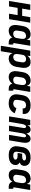

<svg xmlns="http://www.w3.org/2000/svg" viewBox="1984 -2562 783 4792"><g transform="rotate(90 2376.0 -166.5)"><path d="M5 0H141L177 -214H358L322 0H459L547 -530H410L376 -328H195L229 -530H92Z M748 8Q780 8 812.5 -1.5Q845 -11 872 -33Q899 -55 917 -84Q921 -53 941.5 -30.5Q962 -8 992 0Q1022 8 1054 8H1092V-105H1072Q1067 -105 1062.5 -107.5Q1058 -110 1056.5 -115Q1055 -120 1056 -125L1123 -530H986L971 -439Q963 -468 946 -492Q929 -516 900.5 -527Q872 -538 840 -538Q810 -538 779.5 -530Q749 -522 722 -503.5Q695 -485 675.5 -458.5Q656 -432 645 -402.5Q634 -373 629 -343L611 -233Q605 -199 604 -165.5Q603 -132 610.5 -100Q618 -68 636 -42Q654 -16 684.5 -4Q715 8 748 8ZM823 -105Q802 -105 783.5 -112.5Q765 -120 754.5 -136.5Q744 -153 742.5 -173.5Q741 -194 745 -214L763 -324Q767 -351 782.5 -376Q798 -401 825 -413Q852 -425 879 -425Q900 -425 918 -414.5Q936 -404 943.5 -384.5Q951 -365 951.5 -343.5Q952 -322 948 -301L930 -191Q926 -167 911 -145Q896 -123 871.5 -114Q847 -105 823 -105Z M1123 205H1259L1308 -92Q1316 -63 1333 -38.5Q1350 -14 1378.5 -3Q1407 8 1439 8Q1469 8 1499.5 0Q1530 -8 1557 -26.5Q1584 -45 1604 -71.5Q1624 -98 1634.5 -127.5Q1645 -157 1650 -188L1668 -298Q1674 -331 1675 -365Q1676 -399 1668.5 -430.5Q1661 -462 1643 -488Q1625 -514 1595 -526Q1565 -538 1531 -538Q1501 -538 1470.5 -530Q1440 -522 1413.5 -502Q1387 -482 1369 -456L1381 -530H1244ZM1400 -105Q1379 -105 1361 -115.5Q1343 -126 1335.5 -145.5Q1328 -165 1328 -186.5Q1328 -208 1331 -229L1349 -339Q1353 -363 1368.5 -385Q1384 -407 1408 -416Q1432 -425 1456 -425Q1477 -425 1495.5 -417.5Q1514 -410 1524.5 -393.5Q1535 -377 1536.5 -357Q1538 -337 1535 -316L1516 -206Q1512 -179 1496.5 -154Q1481 -129 1454 -117Q1427 -105 1400 -105Z M1900 8Q1932 8 1964.5 -1.5Q1997 -11 2024 -33Q2051 -55 2069 -84Q2073 -53 2093.5 -30.5Q2114 -8 2144 0Q2174 8 2206 8H2244V-105H2224Q2219 -105 2214.5 -107.5Q2210 -110 2208.5 -115Q2207 -120 2208 -125L2275 -530H2138L2123 -439Q2115 -468 2098 -492Q2081 -516 2052.5 -527Q2024 -538 1992 -538Q1962 -538 1931.5 -530Q1901 -522 1874 -503.5Q1847 -485 1827.5 -458.5Q1808 -432 1797 -402.5Q1786 -373 1781 -343L1763 -233Q1757 -199 1756 -165.5Q1755 -132 1762.5 -100Q1770 -68 1788 -42Q1806 -16 1836.5 -4Q1867 8 1900 8ZM1975 -105Q1954 -105 1935.5 -112.5Q1917 -120 1906.5 -136.5Q1896 -153 1894.5 -173.5Q1893 -194 1897 -214L1915 -324Q1919 -351 1934.5 -376Q1950 -401 1977 -413Q2004 -425 2031 -425Q2052 -425 2070 -414.5Q2088 -404 2095.5 -384.5Q2103 -365 2103.5 -343.5Q2104 -322 2100 -301L2082 -191Q2078 -167 2063 -145Q2048 -123 2023.5 -114Q1999 -105 1975 -105Z M2563 8Q2599 8 2636 0Q2673 -8 2706.5 -28Q2740 -48 2766 -78Q2792 -108 2808 -143L2681 -184Q2671 -161 2653 -141.5Q2635 -122 2611 -113.5Q2587 -105 2563 -105Q2541 -105 2521 -111.5Q2501 -118 2488 -134Q2475 -150 2472 -171Q2469 -192 2473 -214L2491 -324Q2495 -351 2510 -376Q2525 -401 2552 -413Q2579 -425 2606 -425Q2629 -425 2650 -417Q2671 -409 2680.5 -388Q2690 -367 2686 -344V-341H2821L2823 -348Q2828 -383 2820 -416Q2812 -449 2790.5 -474Q2769 -499 2739 -513.5Q2709 -528 2675 -533Q2641 -538 2606 -538Q2573 -538 2539 -532Q2505 -526 2473 -509.5Q2441 -493 2415.5 -467Q2390 -441 2376.5 -408.5Q2363 -376 2357 -343L2339 -233Q2332 -192 2336 -152.5Q2340 -113 2360 -80.5Q2380 -48 2412 -27.5Q2444 -7 2483 0.5Q2522 8 2563 8Z M2885 0H3021L3073 -312Q3075 -325 3078 -338.5Q3081 -352 3085.5 -365.5Q3090 -379 3096.5 -392Q3103 -405 3115 -415Q3127 -425 3140 -425Q3155 -425 3165 -414Q3175 -403 3176 -387.5Q3177 -372 3174 -357L3115 0H3252L3304 -312Q3306 -325 3309 -338.5Q3312 -352 3316.5 -365.5Q3321 -379 3327.5 -392Q3334 -405 3345.5 -415Q3357 -425 3371 -425Q3386 -425 3396 -414Q3406 -403 3407 -387.5Q3408 -372 3405 -357L3346 0H3483L3538 -335Q3543 -361 3544.5 -388Q3546 -415 3542 -441Q3538 -467 3527 -489.5Q3516 -512 3494 -525Q3472 -538 3445 -538Q3424 -538 3402 -530Q3380 -522 3363 -505.5Q3346 -489 3334 -469Q3322 -449 3313 -428Q3310 -457 3300 -482.5Q3290 -508 3266.5 -523Q3243 -538 3214 -538Q3191 -538 3168 -528.5Q3145 -519 3127.5 -500Q3110 -481 3097 -460L3109 -530H2972Z M3856 8Q3885 8 3915 4.5Q3945 1 3974.5 -8Q4004 -17 4031 -34Q4058 -51 4075 -78Q4092 -105 4097 -134Q4102 -162 4096.5 -188.5Q4091 -215 4074.5 -234.5Q4058 -254 4036 -267Q4056 -275 4075 -287Q4094 -299 4104.5 -318.5Q4115 -338 4119 -359Q4125 -400 4111 -437.5Q4097 -475 4065.5 -498Q4034 -521 3994.5 -529.5Q3955 -538 3915 -538Q3880 -538 3845 -532.5Q3810 -527 3777 -511.5Q3744 -496 3716.5 -469.5Q3689 -443 3674 -410Q3659 -377 3653 -343L3635 -233Q3629 -199 3630 -166Q3631 -133 3643 -103.5Q3655 -74 3677 -51.5Q3699 -29 3728 -15.5Q3757 -2 3789.5 3Q3822 8 3856 8ZM3858 -105Q3836 -105 3816 -111Q3796 -117 3783 -133.5Q3770 -150 3767.5 -171Q3765 -192 3769 -214L3787 -324Q3790 -346 3800.5 -366Q3811 -386 3830 -400.5Q3849 -415 3871 -420Q3893 -425 3914 -425Q3931 -425 3947.5 -421.5Q3964 -418 3976 -405.5Q3988 -393 3985 -376Q3983 -361 3970.5 -350.5Q3958 -340 3943.5 -335.5Q3929 -331 3914.5 -329.5Q3900 -328 3886 -328H3818L3799 -214H3867Q3884 -214 3900.5 -212Q3917 -210 3932 -204Q3947 -198 3956.5 -184Q3966 -170 3964 -154Q3961 -138 3947.5 -127.5Q3934 -117 3919 -113Q3904 -109 3888.5 -107Q3873 -105 3858 -105Z M4348 8Q4380 8 4412.5 -1.5Q4445 -11 4472 -33Q4499 -55 4517 -84Q4521 -53 4541.5 -30.5Q4562 -8 4592 0Q4622 8 4654 8H4692V-105H4672Q4667 -105 4662.5 -107.5Q4658 -110 4656.5 -115Q4655 -120 4656 -125L4723 -530H4586L4571 -439Q4563 -468 4546 -492Q4529 -516 4500.5 -527Q4472 -538 4440 -538Q4410 -538 4379.5 -530Q4349 -522 4322 -503.5Q4295 -485 4275.5 -458.5Q4256 -432 4245 -402.5Q4234 -373 4229 -343L4211 -233Q4205 -199 4204 -165.5Q4203 -132 4210.5 -100Q4218 -68 4236 -42Q4254 -16 4284.5 -4Q4315 8 4348 8ZM4423 -105Q4402 -105 4383.5 -112.5Q4365 -120 4354.5 -136.5Q4344 -153 4342.5 -173.5Q4341 -194 4345 -214L4363 -324Q4367 -351 4382.5 -376Q4398 -401 4425 -413Q4452 -425 4479 -425Q4500 -425 4518 -414.5Q4536 -404 4543.5 -384.5Q4551 -365 4551.5 -343.5Q4552 -322 4548 -301L4530 -191Q4526 -167 4511 -145Q4496 -123 4471.5 -114Q4447 -105 4423 -105Z"/></g></svg>

Font: Iosevka Sparkle Extrabold
Style: Italic
Weight: 800
Italic angle: -9°
Designer: Belleve Invis
Foundry: Belleve Invis
Version: Version 4.5.0; ttfautohint (v1.8.3)